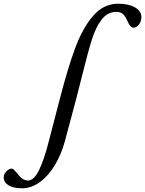

<svg xmlns="http://www.w3.org/2000/svg" viewBox="-216 -725 782 1035"><path d="M-196 231Q-196 213 -181.5 198.5Q-167 184 -153 184Q-147 184 -141 190Q-135 196 -128 204Q-121 212 -117 217Q-94 248 -65 248Q-33 248 -5.5 192Q22 136 48 33L107 -194Q150 -360 189.5 -466.5Q229 -573 285.5 -639Q342 -705 421 -705Q478 -705 512 -685Q546 -665 546 -634Q546 -609 533 -592.5Q520 -576 504 -576Q493 -576 485 -586.5Q477 -597 468 -618Q458 -640 445 -650.5Q432 -661 411 -661Q364 -661 332 -619.5Q300 -578 279 -511Q258 -444 226 -315Q200 -211 194 -189L133 39Q114 108 79.5 165.5Q45 223 -1 256.5Q-47 290 -96 290Q-144 290 -170 274Q-196 258 -196 231Z"/></svg>

Font: EB Garamond Medium
Style: Italic
Weight: 500
Italic angle: -17.2°
Designer: Georg Duffner and Octavio Pardo
Foundry: Georg Duffner
Version: Version 1.000